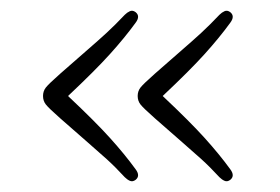

<svg xmlns="http://www.w3.org/2000/svg" viewBox="-20 -411 520 357"><path d="M60 -232.5Q60 -241.5 65.2 -248.2Q70.5 -255 92 -274Q122.5 -301 142.5 -318.2Q162.5 -335.5 178.5 -350.2Q194.5 -365 212 -383.5Q216.5 -388 221.5 -390.2Q226.5 -392.5 232 -388.5Q241.5 -381 232 -368.5Q212 -341 184.5 -310.5Q157 -280 106.5 -232.5Q157 -185 184.5 -154.5Q212 -124 232 -96.5Q241.5 -84 232 -76.5Q226.5 -72.5 221.5 -74.8Q216.5 -77 212 -81.5Q194.5 -100.5 178.5 -115Q162.5 -129.5 142.5 -146.8Q122.5 -164 92 -191Q70.5 -210 65.2 -216.8Q60 -223.5 60 -232.5ZM236 -232.5Q236 -241.5 241.2 -248.2Q246.5 -255 268 -274Q298.5 -301 318.5 -318.2Q338.5 -335.5 354.5 -350.2Q370.5 -365 388 -383.5Q392.5 -388 397.5 -390.2Q402.5 -392.5 408 -388.5Q417.5 -381 408 -368.5Q388 -341 360.5 -310.5Q333 -280 282.5 -232.5Q333 -185 360.5 -154.5Q388 -124 408 -96.5Q417.5 -84 408 -76.5Q402.5 -72.5 397.5 -74.8Q392.5 -77 388 -81.5Q370.5 -100.5 354.5 -115Q338.5 -129.5 318.5 -146.8Q298.5 -164 268 -191Q246.5 -210 241.2 -216.8Q236 -223.5 236 -232.5Z"/></svg>

Font: Fraunces 9pt S100 Thin
Style: Regular
Weight: 100
Version: Version 1.000; ttfautohint (v1.8.3)